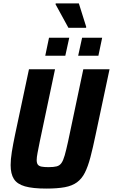

<svg xmlns="http://www.w3.org/2000/svg" viewBox="-20 -1092 659 1120"><path d="M250 8Q171 8 125.5 -5Q80 -18 61 -48Q42 -78 42 -129Q42 -162 49 -206Q56 -250 68 -307L149 -688H301L212 -266Q204 -226 199 -200Q194 -174 194 -159Q194 -141 200.5 -132Q207 -123 222.5 -120Q238 -117 263 -117Q293 -117 310.5 -121.5Q328 -126 338.5 -141Q349 -156 357.5 -186Q366 -216 377 -266L466 -688H619L538 -307Q522 -230 507.5 -175Q493 -120 475 -84.5Q457 -49 429 -28.5Q401 -8 358 0Q315 8 250 8ZM436 -767 459 -872H576L554 -767ZM244 -767 266 -872H384L361 -767ZM379 -930 304 -1067 305 -1072H440L483 -935L482 -930Z"/></svg>

Font: Saira SemiCondensed
Style: Bold Italic
Weight: 700
Width: 4
Italic angle: -12°
Designer: Hector Gatti with collaboration of the Omnibus-Type team
Foundry: Omnibus-Type
Version: Version 1.101